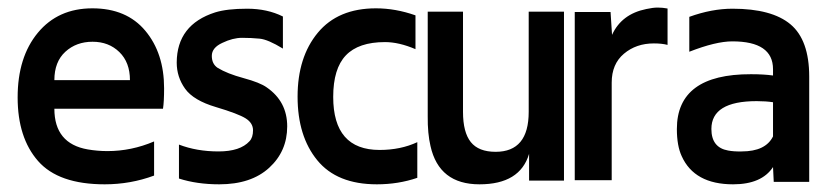

<svg xmlns="http://www.w3.org/2000/svg" viewBox="-20 -475 2150 505"><path d="M385.3 -13.2Q323.2 9.8 255.4 9.8Q133.8 9.8 80.1 -51.5Q26.4 -112.8 26.4 -218.8Q26.4 -324.7 79.6 -388.9Q132.8 -453.1 222.9 -453.1Q313 -453.1 362.3 -394Q411.6 -335 411.6 -242.7Q411.6 -207.5 408.7 -189H123Q123 -97.2 210.9 -82Q236.3 -77.6 262.7 -77.6Q325.7 -77.6 385.3 -103ZM321.8 -264.2Q321.8 -311 293.9 -338.1Q266.1 -365.2 223.4 -365.2Q180.7 -365.2 151.9 -338.9Q123 -312.5 123 -264.2Z M444.8 -310.5Q445.3 -410.2 545.9 -442.4Q577.1 -452.1 630.1 -452.1Q683.1 -452.1 724.1 -431.6V-347.2Q685.1 -371.1 663.1 -373.3Q641.1 -375.5 616.7 -375.5Q592.3 -375.5 564.9 -362.3Q537.1 -349.6 537.1 -328.1Q537.1 -306.6 552.7 -296.4Q577.6 -281.2 620.8 -269.5Q664.1 -257.8 681.6 -245.1Q735.4 -208 735.4 -142.6Q735.4 -77.1 688 -33.7Q640.6 9.8 556.6 9.8Q498 9.8 450.7 -5.4V-94.7Q497.6 -76.7 554.7 -76.7Q611.8 -76.7 636.2 -103.5Q645.5 -113.3 645.5 -132.3Q645.5 -151.4 626.2 -163.6Q606.9 -175.8 547.9 -193.4Q488.8 -210.9 466.8 -241.7Q444.8 -272.5 444.8 -310.5Z M978.5 -80.6Q1033.7 -80.6 1077.6 -101.1V-7.3Q1027.8 9.8 971.2 9.8Q866.2 9.8 814.5 -53.5Q762.7 -116.7 762.7 -220.7Q762.7 -324.7 815.9 -388.9Q869.1 -453.1 968.8 -453.1Q1020.5 -453.1 1072.8 -434.6V-345.7Q1029.3 -364.3 992.7 -364.3Q922.9 -364.3 889.6 -329.3Q856.4 -294.4 856.4 -220.2Q856.4 -80.6 978.5 -80.6Z M1283.7 -75.7Q1370.6 -75.7 1370.6 -180.7V-444.3H1463.4V0H1371.6V-70.3Q1347.7 9.8 1241.2 9.8Q1134.8 9.8 1112.3 -90.8Q1104.5 -124 1105 -169.4V-444.3H1197.8V-180.7Q1197.8 -127 1218.3 -101.3Q1238.8 -75.7 1283.7 -75.7Z M1679.7 -451.2Q1697.3 -455.1 1710 -455.1Q1722.7 -455.1 1735.8 -452.6V-356.9Q1721.2 -360.8 1699.7 -360.8Q1653.3 -360.8 1621.1 -333.7Q1588.9 -306.6 1588.9 -257.8V-1H1491.7V-443.4H1585.9L1589.8 -383.3Q1614.7 -438 1679.7 -451.2Z M1793 -430.7Q1852.1 -452.1 1906.7 -452.1Q2010.3 -452.1 2059.3 -410.9Q2108.4 -369.6 2108.4 -273.4V3.4H2015.1L2013.2 -35.6Q1983.4 9.8 1908.2 9.8Q1806.2 9.8 1772.9 -64.5Q1760.3 -91.8 1760.3 -135.7Q1760.3 -280.3 1955.1 -279.8Q1989.3 -279.8 2013.2 -276.4V-293Q2013.2 -366.2 1906.2 -366.2Q1862.8 -366.2 1793 -338.9ZM1970.2 -209Q1851.1 -209 1851.1 -135.7Q1851.1 -86.9 1895 -79.1Q1910.2 -76.2 1930.7 -76.7Q1993.7 -76.7 2013.2 -116.2V-206.1Q1994.6 -209 1970.2 -209Z"/></svg>

Font: Keraleeyam
Style: Regular
Weight: 400
Designer: Hussain K. H.
Foundry: Swathanthra Malayalam Computing(SMC) http://smc.org.in
Version: Version 3.0.0+20221109